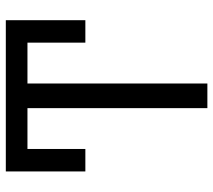

<svg xmlns="http://www.w3.org/2000/svg" viewBox="-58 -710 768 693"><g transform="rotate(-90 326.5 -364.0)"><path d="M599.6 -711.9V-440.4H518.6V-711.9ZM134.8 -711.9V-440.4H53.7V-711.9ZM371.1 -727.5V0H282.2V-727.5ZM599.6 -727.5V-649.4H53.7V-727.5Z"/></g></svg>

Font: Inter
Style: Regular
Weight: 400
Designer: Rasmus Andersson
Foundry: rsms
Version: Version 4.000;git-8c9346024